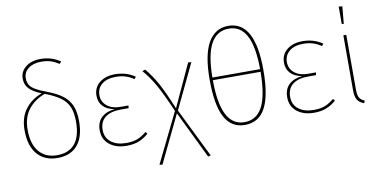

<svg xmlns="http://www.w3.org/2000/svg" viewBox="-84 -985 2839 1427"><g transform="rotate(-10 1336.0 -271.5)"><path d="M484 -233Q484 -113 431 -51.5Q378 10 280 10Q183 10 128 -53.5Q73 -117 73 -235Q73 -329 118.5 -391Q164 -453 246 -484Q182 -510 154 -540Q126 -570 126 -616Q126 -668 168.5 -702.5Q211 -737 280 -737Q324 -737 359.5 -726Q395 -715 430 -692L416 -676Q383 -697 353 -706.5Q323 -716 283 -716Q222 -716 185.5 -687.5Q149 -659 149 -615Q149 -585 161 -564.5Q173 -544 203 -526Q233 -508 290 -487Q361 -460 402.5 -428Q444 -396 464 -349.5Q484 -303 484 -233ZM461 -233Q461 -300 443 -343Q425 -386 384 -416.5Q343 -447 268 -476Q190 -448 143 -388Q96 -328 96 -235Q96 -126 145 -68.5Q194 -11 280 -11Q369 -11 415 -66.5Q461 -122 461 -233Z M957 -484 944 -468Q915 -488 882.5 -498.5Q850 -509 809 -509Q742 -509 704 -478Q666 -447 666 -395Q666 -346 704 -314.5Q742 -283 808 -283H866L863 -263H805Q727 -263 686 -231Q645 -199 645 -137Q645 -78 688 -44.5Q731 -11 802 -11Q853 -11 887 -24.5Q921 -38 956 -67L968 -52Q934 -22 895 -6Q856 10 801 10Q722 10 672.5 -29.5Q623 -69 623 -137Q623 -200 660 -234Q697 -268 760 -274Q703 -284 673.5 -315.5Q644 -347 644 -395Q644 -457 689.5 -493Q735 -529 807 -529Q891 -529 957 -484Z M1403 188 1383 194 1210 -163 1038 194 1016 191 1199 -183Q1139 -322 1098.5 -393Q1058 -464 1012 -516L1034 -524Q1078 -472 1116.5 -403.5Q1155 -335 1210 -201L1358 -521L1382 -519L1221 -182Z M1899 -369Q1899 -176 1849 -83Q1799 10 1694 10Q1592 10 1542.5 -82.5Q1493 -175 1493 -368Q1493 -553 1545.5 -645Q1598 -737 1698 -737Q1899 -737 1899 -369ZM1516 -379H1876Q1875 -549 1831 -632.5Q1787 -716 1698 -716Q1608 -716 1562.5 -633Q1517 -550 1516 -379ZM1876 -359H1516Q1516 -11 1694 -11Q1786 -11 1830.5 -96Q1875 -181 1876 -359Z M2372 -484 2359 -468Q2330 -488 2297.5 -498.5Q2265 -509 2224 -509Q2157 -509 2119 -478Q2081 -447 2081 -395Q2081 -346 2119 -314.5Q2157 -283 2223 -283H2281L2278 -263H2220Q2142 -263 2101 -231Q2060 -199 2060 -137Q2060 -78 2103 -44.5Q2146 -11 2217 -11Q2268 -11 2302 -24.5Q2336 -38 2371 -67L2383 -52Q2349 -22 2310 -6Q2271 10 2216 10Q2137 10 2087.5 -29.5Q2038 -69 2038 -137Q2038 -200 2075 -234Q2112 -268 2175 -274Q2118 -284 2088.5 -315.5Q2059 -347 2059 -395Q2059 -457 2104.5 -493Q2150 -529 2222 -529Q2306 -529 2372 -484Z M2551 -106Q2551 -65 2562 -45Q2573 -25 2601 -14L2594 5Q2557 -9 2543 -33.5Q2529 -58 2529 -106V-519H2551ZM2559 -733 2547 -603H2532V-735Z"/></g></svg>

Font: Fira Sans Thin
Style: Regular
Weight: 100
Designer: bBox Type GmbH & Carrois Corporate GbR & Edenspiekermann AG
Foundry: bBox Type GmbH & Carrois Corporate GbR & Edenspiekermann AG
Version: Version 4.301